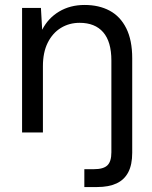

<svg xmlns="http://www.w3.org/2000/svg" viewBox="-20 -534 614 774"><path d="M69 0V-502H145L150 -414Q174 -461 218.5 -487.5Q263 -514 321 -514Q379 -514 422 -491Q465 -468 489 -420Q513 -372 513 -299V82Q513 130 497 160.5Q481 191 449.5 205.5Q418 220 372 220H320V148H359Q397 148 413 132.5Q429 117 429 80V-290Q429 -366 396 -404Q363 -442 301 -442Q259 -442 225.5 -421.5Q192 -401 172.5 -362Q153 -323 153 -267V0Z"/></svg>

Font: DM Sans 16pt
Style: Regular
Weight: 400
Version: Version 4.004;gftools[0.9.30]